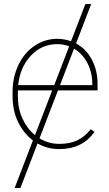

<svg xmlns="http://www.w3.org/2000/svg" viewBox="-20 -731 544 954"><path d="M273.9 9.8Q216.3 9.8 166.5 -18.1L81.5 203.1H52.7L143.6 -33.2Q97.7 -67.9 70.1 -124.3Q42.5 -180.7 42.5 -252.9V-274.4Q42.5 -347.7 71.8 -408.7Q101.1 -469.7 152.3 -503.9Q203.6 -538.1 264.2 -538.1Q298.8 -538.1 333 -526.4L404.3 -710.9H433.1L357.9 -515.1Q408.2 -487.8 436.3 -435.1Q464.4 -382.3 464.8 -314.9V-281.7H268.1L176.3 -43.5Q221.7 -16.1 273.9 -16.1Q327.1 -16.1 364.5 -33.9Q401.9 -51.8 430.7 -88.9L449.2 -75.7Q390.1 9.8 273.9 9.8ZM264.2 -511.7Q187 -511.7 133.3 -454.3Q79.6 -397 70.3 -308.1H249.5L323.7 -501Q295.4 -511.7 264.2 -511.7ZM68.8 -252.9Q68.8 -191.9 91.6 -141.8Q114.3 -91.8 153.8 -59.6L239.3 -281.7H68.8ZM438.5 -314.5Q438.5 -371.1 414.3 -417.7Q390.1 -464.4 347.7 -489.3L278.3 -308.1H438.5Z"/></svg>

Font: Roboto Thin
Style: Regular
Weight: 250
Designer: Google
Version: Version 2.134; 2016